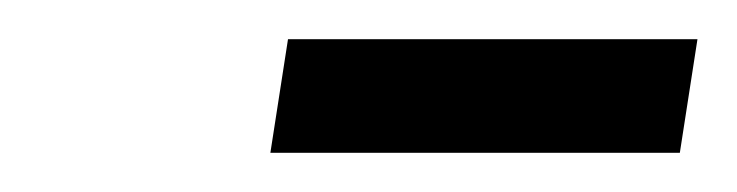

<svg xmlns="http://www.w3.org/2000/svg" viewBox="-20 -737 376 98"><path d="M118 -659 127 -717H336L327 -659Z"/></svg>

Font: Georama SemiCondensed
Style: Italic
Weight: 400
Width: 4
Italic angle: -9°
Designer: Jean-Baptiste Levee
Foundry: Production Type
Version: Version 1.000